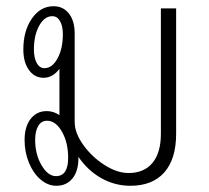

<svg xmlns="http://www.w3.org/2000/svg" viewBox="-20 -587 671 617"><path d="M546 -560V-157Q546 -76 508 -33Q470 10 399 10Q349 10 305.5 -14.5Q262 -39 232 -83V-75Q231 -35 212 -12.5Q193 10 161 10Q134 10 110.5 -10Q87 -30 73 -64Q59 -98 59 -137Q59 -180 78.5 -205Q98 -230 130 -230Q152 -230 171 -217V-366Q161 -352 148 -344.5Q135 -337 120 -337Q91 -337 73 -362Q55 -387 55 -428Q55 -488 82.5 -527.5Q110 -567 152 -567Q183 -567 201.5 -543.5Q220 -520 220 -479V-195Q220 -160 247.5 -121.5Q275 -83 315.5 -57Q356 -31 393 -31Q443 -31 470 -63.5Q497 -96 497 -157V-560ZM182 -477Q182 -503 173 -519Q164 -535 148 -535Q123 -535 106 -504.5Q89 -474 89 -428Q89 -401 98 -384.5Q107 -368 123 -368Q148 -368 165 -399.5Q182 -431 182 -477ZM199 -80Q199 -129 179 -164Q159 -199 131 -199Q113 -199 103 -182.5Q93 -166 93 -137Q93 -91 113.5 -56Q134 -21 160 -21Q199 -21 199 -80Z"/></svg>

Font: KoHo Light
Style: Regular
Weight: 300
Version: Version 1.000; ttfautohint (v1.6)